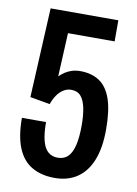

<svg xmlns="http://www.w3.org/2000/svg" viewBox="-81 -741 577 807"><g transform="rotate(10 208.0 -337.5)"><path d="M209 12Q152 12 111.5 -11.5Q71 -35 50.5 -85Q30 -135 30 -213H133Q133 -165 141 -134Q149 -103 165.5 -88.5Q182 -74 207 -74Q234 -74 250.5 -90.5Q267 -107 275 -140.5Q283 -174 283 -225Q283 -268 276.5 -299.5Q270 -331 255.5 -348Q241 -365 214 -365Q196 -365 180.5 -355Q165 -345 153.5 -328Q142 -311 135 -290L50 -305L69 -687H358V-597H159L150 -411Q161 -422 174 -430.5Q187 -439 203 -444Q219 -449 238 -449Q286 -449 319.5 -427Q353 -405 370 -356Q387 -307 387 -226Q387 -148 366 -95Q345 -42 305 -15Q265 12 209 12Z"/></g></svg>

Font: Archivo SemiBold ExtraCondensed
Style: Regular
Weight: 600
Width: 2
Version: Version 2.001